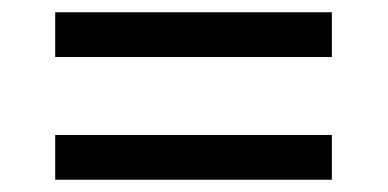

<svg xmlns="http://www.w3.org/2000/svg" viewBox="-20 -479 632 313"><path d="M70 -459H521V-386H70ZM70 -259H521V-186H70Z"/></svg>

Font: lmalayalam25
Style: Book
Weight: 400
Designer: Jelle Bosma - Monotype Design Team
Foundry: Monotype Imaging Inc.
Version: Version 2.003